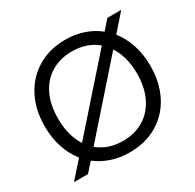

<svg xmlns="http://www.w3.org/2000/svg" viewBox="-156 -885 1089 1070"><g transform="rotate(-30 388.0 -350.0)"><path d="M34 0 127 -105Q89 -152 68.5 -214Q48 -276 48 -350Q48 -457 90.5 -538.5Q133 -620 209.5 -666Q286 -712 387 -712Q451 -712 505 -693.5Q559 -675 601 -641L653 -700H742L649 -594Q686 -547 706.5 -485Q727 -423 727 -350Q727 -242 685 -160.5Q643 -79 566.5 -33.5Q490 12 387 12Q325 12 271 -6Q217 -24 175 -57L124 0ZM134 -350Q134 -294 146.5 -248Q159 -202 182 -167L549 -582Q484 -637 387 -637Q312 -637 254.5 -603Q197 -569 165.5 -504.5Q134 -440 134 -350ZM387 -62Q463 -62 520 -96.5Q577 -131 609 -195.5Q641 -260 641 -350Q641 -405 628.5 -450.5Q616 -496 593 -531L227 -116Q292 -62 387 -62Z"/></g></svg>

Font: DM Sans
Style: Regular
Weight: 400
Designer: Colophon Foundry, Jonny Pinhorn
Foundry: Colophon Foundry
Version: Version 4.004; ttfautohint (v1.8.4.7-5d5b)